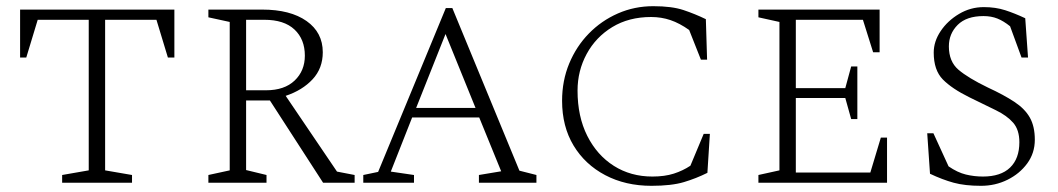

<svg xmlns="http://www.w3.org/2000/svg" viewBox="-20 -591 3422 621"><path d="M181 0V-25L267 -40V-527H102L65 -405H45V-560H544V-405H523L486 -527H320V-40L407 -25V0Z M654 0V-25L723 -40V-520L654 -535V-560H828Q919 -560 971.5 -523Q1024 -486 1024 -422Q1024 -370 991 -334.5Q958 -299 904 -281L1070 -36L1127 -25V0H1025L853 -266H776V-41L842 -25V0ZM835 -527H776V-299H840Q900 -299 933 -330.5Q966 -362 966 -411Q966 -464 932.5 -495.5Q899 -527 835 -527Z M1155 0V-25L1203 -35L1422 -565H1443L1660 -39L1715 -25V0H1529V-25L1601 -37L1530 -211H1313L1244 -36L1319 -25V0ZM1326 -242H1518L1421 -481Z M2087 10Q2003 10 1937.5 -24.5Q1872 -59 1835 -120.5Q1798 -182 1798 -265Q1798 -330 1821 -385.5Q1844 -441 1884.5 -482.5Q1925 -524 1978.5 -547.5Q2032 -571 2093 -571Q2153 -571 2190.5 -558.5Q2228 -546 2263 -529L2267 -398H2247L2209 -494Q2178 -516 2148.5 -526Q2119 -536 2086 -536Q2014 -536 1960.5 -503.5Q1907 -471 1877.5 -416.5Q1848 -362 1848 -298Q1848 -214 1879.5 -151.5Q1911 -89 1965.5 -54.5Q2020 -20 2090 -20Q2130 -20 2159.5 -29.5Q2189 -39 2213 -55L2256 -158H2276L2268 -32Q2232 -14 2192 -2Q2152 10 2087 10Z M2433 0V-25L2501 -40V-520L2433 -535V-560H2825V-422H2804L2771 -527H2554V-306H2714L2733 -376H2753V-206H2733L2714 -274H2554V-33H2795L2829 -146H2849V0Z M3153 10Q3101 10 3064.5 0Q3028 -10 2988 -29L2979 -160H2999L3048 -53Q3077 -33 3104 -26.5Q3131 -20 3159 -20Q3217 -20 3247 -49Q3277 -78 3277 -131Q3277 -171 3257 -194Q3237 -217 3201 -234.5Q3165 -252 3116 -276Q3059 -304 3029.5 -334Q3000 -364 3000 -421Q3000 -457 3022.5 -490.5Q3045 -524 3082 -546Q3119 -568 3162 -568Q3200 -568 3231 -558Q3262 -548 3296 -532L3305 -405H3284L3247 -506Q3226 -523 3206 -531Q3186 -539 3161 -539Q3106 -539 3077.5 -510.5Q3049 -482 3049 -441Q3049 -392 3080 -365.5Q3111 -339 3175 -308Q3227 -284 3261 -261.5Q3295 -239 3311 -210.5Q3327 -182 3327 -139Q3327 -96 3302.5 -62.5Q3278 -29 3238.5 -9.5Q3199 10 3153 10Z"/></svg>

Font: Spectral SC ExtraLight
Style: Regular
Weight: 275
Designer: Jean-Baptiste Levee
Foundry: Production Type
Version: Version 2.001